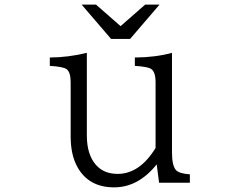

<svg xmlns="http://www.w3.org/2000/svg" viewBox="-20 -788 1040 828"><path d="M459 -620.1 332 -768.1H394L500 -675.3L606 -768.1H668L541 -620.1ZM666 0 655.8 -79.1Q576.2 20 472.2 20Q362.8 20 314 -67.4Q284.7 -119.6 284.7 -200.2V-433.1Q284.7 -477.5 266.6 -490.2Q251.5 -500.5 194.8 -503.9V-540Q274.4 -540.5 354.5 -560.1V-204.1Q354.5 -121.6 393.6 -77.1Q427.7 -38.1 487.3 -38.1Q582.5 -38.1 650.9 -149.9V-433.1Q650.9 -479 630.9 -491.2Q616.2 -500.5 561.5 -503.9V-540Q649.9 -540.5 721.7 -560.1V-130.9Q721.7 -74.7 738.3 -55.2Q751.5 -39.6 798.8 -36.1V0Z"/></svg>

Font: BIZ UDMincho
Style: Regular
Weight: 400
Monospace: yes
Designer: TypeBank Co., Ltd.
Foundry: Morisawa Inc.
Version: Version 1.06